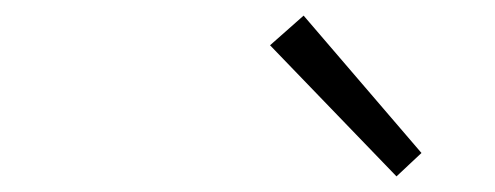

<svg xmlns="http://www.w3.org/2000/svg" viewBox="-20 -861 634 246"><path d="M488 -635 326 -803 369 -841 520 -665Z"/></svg>

Font: NotoSansHansLight
Style: Regular
Weight: 300
Designer: Ryoko NISHIZUKA  (kana & ideographs); Paul D. Hunt (Latin, Greek & Cyrillic); Wenlong ZHANG  (bopomofo); Sandoll Communi
Foundry: Adobe Systems Incorporated
Version: Version 1.00;December 8, 2021;FontCreator 13.0.0.2675 64-bit